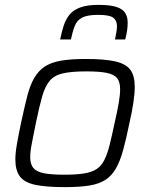

<svg xmlns="http://www.w3.org/2000/svg" viewBox="-20 -760 618 788"><path d="M246 8Q169 8 124.5 -1.5Q80 -11 61.5 -36Q43 -61 43 -105Q43 -132 49.5 -169Q56 -206 66 -254Q80 -319 91.5 -364.5Q103 -410 120.5 -440Q138 -470 164 -487Q190 -504 230.5 -511Q271 -518 332 -518Q409 -518 453 -508Q497 -498 515 -473.5Q533 -449 533 -404Q533 -377 527.5 -339.5Q522 -302 511 -254Q498 -190 485.5 -144.5Q473 -99 456 -69Q439 -39 413 -22Q387 -5 346.5 1.5Q306 8 246 8ZM244 -43Q292 -43 324 -48Q356 -53 375.5 -65.5Q395 -78 407.5 -102Q420 -126 429.5 -163.5Q439 -201 450 -254Q461 -301 467 -335.5Q473 -370 473 -394Q473 -424 460.5 -439.5Q448 -455 417.5 -461Q387 -467 334 -467Q274 -467 238.5 -459Q203 -451 184 -428.5Q165 -406 153 -364Q141 -322 127 -254Q118 -207 111 -173Q104 -139 104 -115Q104 -86 117 -70.5Q130 -55 160.5 -49Q191 -43 244 -43ZM227 -598Q233 -629 241.5 -655Q250 -681 265.5 -700Q281 -719 309.5 -729.5Q338 -740 384 -740Q432 -740 458 -731.5Q484 -723 494 -706.5Q504 -690 504 -667Q504 -651 501.5 -634Q499 -617 494 -598H452Q455 -614 457.5 -627.5Q460 -641 460 -653Q460 -676 444.5 -687.5Q429 -699 383 -699Q339 -699 317.5 -688Q296 -677 287 -654Q278 -631 271 -598Z"/></svg>

Font: Saira Thin Light
Style: Italic
Weight: 300
Italic angle: -12°
Version: Version 1.101